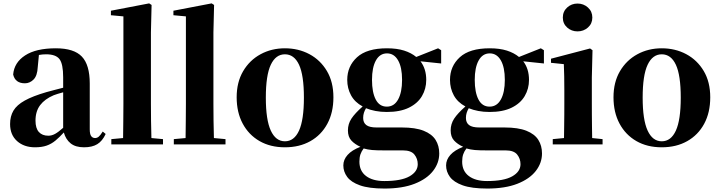

<svg xmlns="http://www.w3.org/2000/svg" viewBox="-20 -846 4217 1125"><path d="M350.1 -97.2V-305.2Q332.5 -300.3 318.4 -296.1Q304.2 -292 294.9 -288.1Q242.7 -266.1 215.3 -230Q188 -193.8 188 -139.2Q188 -94.2 207.8 -72.5Q227.5 -50.8 263.2 -50.8Q283.2 -50.8 302.7 -61.5Q322.3 -72.3 350.1 -97.2ZM136.2 -503.9 151.9 -509.8ZM582 -75.2 599.1 -61Q580.1 -19.5 550 -1.2Q520 17.1 472.2 17.1Q422.4 17.1 393.8 -6.1Q365.2 -29.3 354 -69.8Q328.6 -42 305.2 -22.5Q281.7 -2.9 253.4 7.1Q225.1 17.1 185.1 17.1Q120.6 17.1 79.8 -19.5Q39.1 -56.2 39.1 -119.1Q39.1 -164.6 58.8 -197.8Q78.6 -231 125 -256.8Q171.4 -282.7 252 -306.2Q272.9 -312 298.3 -318.6Q323.7 -325.2 350.1 -332V-393.1Q350.1 -471.2 328.6 -499.5Q307.1 -527.8 250 -527.8Q228 -527.8 208 -523.9L201.2 -453.1Q198.7 -401.9 176.5 -379.9Q154.3 -357.9 126 -357.9Q69.3 -357.9 57.1 -409.2Q63 -479.5 127 -521.2Q190.9 -563 307.1 -563Q413.6 -563 459.7 -514.4Q505.9 -465.8 505.9 -356.9V-87.9Q505.9 -59.6 514.4 -48.3Q522.9 -37.1 537.1 -37.1Q548.3 -37.1 558.1 -44.9Q567.9 -52.7 582 -75.2Z M867.2 -37.1 935.1 -30.8V0H632.3V-30.8L701.2 -37.1Q701.7 -85.9 702.4 -137.9Q703.1 -189.9 703.1 -237.8V-750L629.9 -756.8V-783.2L854 -826.2L868.2 -816.9L864.3 -655.8V-237.8Q864.3 -189.5 865 -137.7Q865.7 -85.9 867.2 -37.1Z M1233.4 -37.1 1301.3 -30.8V0H998.5V-30.8L1067.4 -37.1Q1067.9 -85.9 1068.6 -137.9Q1069.3 -189.9 1069.3 -237.8V-750L996.1 -756.8V-783.2L1220.2 -826.2L1234.4 -816.9L1230.5 -655.8V-237.8Q1230.5 -189.5 1231.2 -137.7Q1231.9 -85.9 1233.4 -37.1Z M1649.4 17.1Q1564 17.1 1500.5 -19.5Q1437 -56.2 1401.9 -122.1Q1366.7 -188 1366.7 -275.9Q1366.7 -364.3 1404.5 -428.7Q1442.4 -493.2 1506.6 -528.1Q1570.8 -563 1649.4 -563Q1728.5 -563 1793 -528.6Q1857.4 -494.1 1895.5 -429.9Q1933.6 -365.7 1933.6 -275.9Q1933.6 -186.5 1897.9 -120.6Q1862.3 -54.7 1798.3 -18.8Q1734.4 17.1 1649.4 17.1ZM1649.4 -18.1Q1703.6 -18.1 1732.2 -80.8Q1760.7 -143.6 1760.7 -273.9Q1760.7 -405.3 1732.2 -466.6Q1703.6 -527.8 1649.4 -527.8Q1595.7 -527.8 1566.7 -466.6Q1537.6 -405.3 1537.6 -273.9Q1537.6 -143.6 1566.7 -80.8Q1595.7 -18.1 1649.4 -18.1Z M2246.6 -221.2Q2289.6 -221.2 2312.7 -263.2Q2335.9 -305.2 2335.9 -377.9Q2335.9 -451.7 2312.5 -492.4Q2289.1 -533.2 2247.6 -533.2Q2205.6 -533.2 2182.6 -491.9Q2159.7 -450.7 2159.7 -377.9Q2159.7 -305.2 2181.4 -263.2Q2203.1 -221.2 2246.6 -221.2ZM2340.8 35.2H2230Q2185.5 35.2 2160.2 33Q2134.8 30.8 2110.8 23.9Q2098.1 40.5 2092 58.3Q2085.9 76.2 2085.9 101.1Q2085.9 155.8 2124.8 185.3Q2163.6 214.8 2231.9 214.8Q2330.6 214.8 2379.2 187.3Q2427.7 159.7 2427.7 116.2Q2427.7 84 2408.2 59.6Q2388.7 35.2 2340.8 35.2ZM2564.9 -551.8V-474.1L2443.8 -486.8Q2477.5 -442.9 2477.5 -377.9Q2477.5 -325.7 2452.4 -283Q2427.2 -240.2 2376 -215.1Q2324.7 -189.9 2246.6 -189.9Q2210.9 -189.9 2180.2 -195.8Q2149.4 -201.7 2124.5 -211.9Q2116.7 -198.7 2112.3 -185.1Q2107.9 -171.4 2107.9 -154.8Q2107.9 -127.4 2126.2 -113.3Q2144.5 -99.1 2186.5 -99.1H2334Q2414.1 -99.1 2462.4 -79.8Q2510.7 -60.5 2532.2 -26.4Q2553.7 7.8 2553.7 53.2Q2553.7 108.9 2517.3 155.8Q2481 202.6 2409.4 230.7Q2337.9 258.8 2232.9 258.8Q2141.6 258.8 2089.1 240Q2036.6 221.2 2014.2 190.4Q1991.7 159.7 1991.7 123Q1991.7 89.8 2016.6 61.8Q2041.5 33.7 2091.8 14.2Q2058.6 -1 2038.6 -22.7Q2018.6 -44.4 2018.6 -82Q2018.6 -119.6 2039.1 -150.9Q2059.6 -182.1 2105 -222.2Q2059.1 -246.6 2036.9 -287.6Q2014.6 -328.6 2014.6 -377.9Q2014.6 -458 2072 -510.5Q2129.4 -563 2247.6 -563Q2305.7 -563 2347.9 -549.6Q2390.1 -536.1 2418.9 -512.2L2546.9 -563Z M2848.6 -221.2Q2891.6 -221.2 2914.8 -263.2Q2938 -305.2 2938 -377.9Q2938 -451.7 2914.6 -492.4Q2891.1 -533.2 2849.6 -533.2Q2807.6 -533.2 2784.7 -491.9Q2761.7 -450.7 2761.7 -377.9Q2761.7 -305.2 2783.4 -263.2Q2805.2 -221.2 2848.6 -221.2ZM2942.9 35.2H2832Q2787.6 35.2 2762.2 33Q2736.8 30.8 2712.9 23.9Q2700.2 40.5 2694.1 58.3Q2688 76.2 2688 101.1Q2688 155.8 2726.8 185.3Q2765.6 214.8 2834 214.8Q2932.6 214.8 2981.2 187.3Q3029.8 159.7 3029.8 116.2Q3029.8 84 3010.3 59.6Q2990.7 35.2 2942.9 35.2ZM3167 -551.8V-474.1L3045.9 -486.8Q3079.6 -442.9 3079.6 -377.9Q3079.6 -325.7 3054.4 -283Q3029.3 -240.2 2978 -215.1Q2926.8 -189.9 2848.6 -189.9Q2813 -189.9 2782.2 -195.8Q2751.5 -201.7 2726.6 -211.9Q2718.8 -198.7 2714.4 -185.1Q2710 -171.4 2710 -154.8Q2710 -127.4 2728.3 -113.3Q2746.6 -99.1 2788.6 -99.1H2936Q3016.1 -99.1 3064.5 -79.8Q3112.8 -60.5 3134.3 -26.4Q3155.8 7.8 3155.8 53.2Q3155.8 108.9 3119.4 155.8Q3083 202.6 3011.5 230.7Q2939.9 258.8 2835 258.8Q2743.7 258.8 2691.2 240Q2638.7 221.2 2616.2 190.4Q2593.8 159.7 2593.8 123Q2593.8 89.8 2618.7 61.8Q2643.6 33.7 2693.8 14.2Q2660.6 -1 2640.6 -22.7Q2620.6 -44.4 2620.6 -82Q2620.6 -119.6 2641.1 -150.9Q2661.6 -182.1 2707 -222.2Q2661.1 -246.6 2638.9 -287.6Q2616.7 -328.6 2616.7 -377.9Q2616.7 -458 2674.1 -510.5Q2731.4 -563 2849.6 -563Q2907.7 -563 2950 -549.6Q2992.2 -536.1 3021 -512.2L3148.9 -563Z M3363.8 -662.1Q3328.6 -662.1 3303.2 -684.8Q3277.8 -707.5 3277.8 -743.2Q3277.8 -778.8 3303.2 -802Q3328.6 -825.2 3363.8 -825.2Q3399.4 -825.2 3425 -802Q3450.7 -778.8 3450.7 -743.2Q3450.7 -707.5 3425 -684.8Q3399.4 -662.1 3363.8 -662.1ZM3449.7 -37.1 3510.7 -30.8V0H3218.8V-30.8L3284.7 -37.1Q3285.2 -66.4 3285.6 -102.5Q3286.1 -138.7 3286.4 -174.3Q3286.6 -210 3286.6 -237.8V-317.9Q3286.6 -366.2 3285.9 -398.9Q3285.2 -431.6 3283.7 -470.2L3208.5 -478V-502L3437.5 -562L3451.7 -551.8L3447.8 -392.1V-237.8Q3447.8 -210 3448 -174.1Q3448.2 -138.2 3448.7 -102.1Q3449.2 -65.9 3449.7 -37.1Z M3857.4 17.1Q3772 17.1 3708.5 -19.5Q3645 -56.2 3609.9 -122.1Q3574.7 -188 3574.7 -275.9Q3574.7 -364.3 3612.5 -428.7Q3650.4 -493.2 3714.6 -528.1Q3778.8 -563 3857.4 -563Q3936.5 -563 4001 -528.6Q4065.4 -494.1 4103.5 -429.9Q4141.6 -365.7 4141.6 -275.9Q4141.6 -186.5 4106 -120.6Q4070.3 -54.7 4006.3 -18.8Q3942.4 17.1 3857.4 17.1ZM3857.4 -18.1Q3911.6 -18.1 3940.2 -80.8Q3968.8 -143.6 3968.8 -273.9Q3968.8 -405.3 3940.2 -466.6Q3911.6 -527.8 3857.4 -527.8Q3803.7 -527.8 3774.7 -466.6Q3745.6 -405.3 3745.6 -273.9Q3745.6 -143.6 3774.7 -80.8Q3803.7 -18.1 3857.4 -18.1Z"/></svg>

Font: Source Han Serif JP Heavy
Style: Regular
Weight: 900
Designer: Ryoko NISHIZUKA  (kana & ideographs); Frank Grießhammer (Latin, Greek & Cyrillic); Wenlong ZHANG  (bopomofo); Sandoll Co
Foundry: Adobe Systems Incorporated
Version: Version 1.001;PS 1.001;hotconv 16.6.54;makeotf.lib2.5.65590